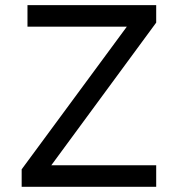

<svg xmlns="http://www.w3.org/2000/svg" viewBox="-20 -720 690 740"><path d="M63.5 0Q63.5 -16.6 63.5 -67.4Q164.1 -204.1 468.8 -617.2Q373 -617.2 85.9 -617.2Q85.9 -637.7 85.9 -700.2Q210 -700.2 582 -700.2Q582 -683.6 582 -632.8Q481.4 -495.1 177.7 -83Q279.3 -83 582 -83Q582 -62.5 582 0Q452.1 0 63.5 0Z"/></svg>

Font: Overpass
Style: Regular
Weight: 400
Designer: Delve Withrington, Thomas Jockin
Version: Version 3.000;DELV;Overpass; ttfautohint (v1.5)